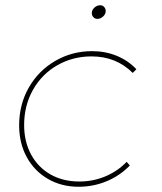

<svg xmlns="http://www.w3.org/2000/svg" viewBox="-20 -712 617 732"><path d="M53 -234Q53 -314 90 -378.5Q127 -443 191 -480Q255 -517 331 -517Q382 -517 425.5 -499Q469 -481 500 -448L486 -434Q423 -497 329 -497Q258 -497 199 -463.5Q140 -430 106 -370Q72 -310 72 -235Q72 -172 98.5 -123Q125 -74 172.5 -47Q220 -20 282 -20Q335 -20 381.5 -39.5Q428 -59 463 -95L475 -81Q437 -42 386.5 -21Q336 0 280 0Q214 0 162.5 -30Q111 -60 82 -113Q53 -166 53 -234ZM383 -670Q383 -658 373 -649Q363 -640 351 -640Q342 -640 336 -646.5Q330 -653 330 -662Q330 -674 340 -683Q350 -692 362 -692Q371 -692 377 -685.5Q383 -679 383 -670Z"/></svg>

Font: Gontserrat Thin
Style: Italic
Weight: 250
Italic angle: -11.3°
Designer: Julieta Ulanovsky
Foundry: Julieta Ulanovsky
Version: Version 6.001